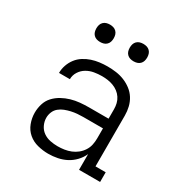

<svg xmlns="http://www.w3.org/2000/svg" viewBox="-172 -860 944 995"><g transform="rotate(30 300.0 -362.0)"><path d="M256 8Q225 8 193 0Q161 -8 137 -28.5Q113 -49 101.5 -79.5Q90 -110 90 -142Q90 -169 98 -195Q106 -221 124 -240.5Q142 -260 165.5 -273Q189 -286 214.5 -293.5Q240 -301 267 -303.5Q294 -306 320 -306H437V-362Q437 -380 433 -396.5Q429 -413 419.5 -427.5Q410 -442 396 -452.5Q382 -463 366 -469Q350 -475 333 -477.5Q316 -480 298 -480Q275 -480 251.5 -476Q228 -472 207.5 -460Q187 -448 174 -427.5Q161 -407 161 -383H96Q96 -407 104 -430Q112 -453 126.5 -472Q141 -491 161.5 -504Q182 -517 204.5 -524.5Q227 -532 251 -535Q275 -538 298 -538Q324 -538 349.5 -534.5Q375 -531 398.5 -521.5Q422 -512 442.5 -496.5Q463 -481 476.5 -459.5Q490 -438 496 -413Q502 -388 502 -362V-58H563V0H437V-94Q426 -69 406.5 -48.5Q387 -28 363 -15.5Q339 -3 311.5 2.5Q284 8 256 8ZM279 -50Q299 -50 319 -53Q339 -56 357.5 -63.5Q376 -71 391.5 -83.5Q407 -96 418 -113Q429 -130 433 -149.5Q437 -169 437 -189V-248H320Q302 -248 284 -246.5Q266 -245 248.5 -241Q231 -237 214 -230.5Q197 -224 183 -212.5Q169 -201 162 -184Q155 -167 155 -149Q155 -127 165 -106Q175 -85 193.5 -72Q212 -59 234.5 -54.5Q257 -50 279 -50ZM400 -628Q389 -628 379 -631Q369 -634 361.5 -641.5Q354 -649 351 -659Q348 -669 348 -680Q348 -691 351 -701Q354 -711 361.5 -718.5Q369 -726 379 -729Q389 -732 400 -732Q411 -732 421 -729Q431 -726 438.5 -718.5Q446 -711 449 -701Q452 -691 452 -680Q452 -669 449 -659Q446 -649 438.5 -641.5Q431 -634 421 -631Q411 -628 400 -628ZM200 -628Q189 -628 179 -631Q169 -634 161.5 -641.5Q154 -649 151 -659Q148 -669 148 -680Q148 -691 151 -701Q154 -711 161.5 -718.5Q169 -726 179 -729Q189 -732 200 -732Q211 -732 221 -729Q231 -726 238.5 -718.5Q246 -711 249 -701Q252 -691 252 -680Q252 -669 249 -659Q246 -649 238.5 -641.5Q231 -634 221 -631Q211 -628 200 -628Z"/></g></svg>

Font: Iosevka Curly Slab LtEx
Style: Regular
Weight: 300
Width: 7
Monospace: yes
Designer: Belleve Invis
Foundry: Belleve Invis
Version: Version 11.1.0; ttfautohint (v1.8.3)